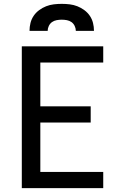

<svg xmlns="http://www.w3.org/2000/svg" viewBox="-20 -975 640 995"><path d="M93 0V-735H515V-651H189V-424H450V-340H189V-84H515V0ZM133 -815Q133 -836 138 -856Q143 -876 154.5 -893Q166 -910 183 -922.5Q200 -935 219 -942.5Q238 -950 258.5 -952.5Q279 -955 300 -955Q321 -955 341.5 -952.5Q362 -950 381 -942.5Q400 -935 417 -922.5Q434 -910 445.5 -893Q457 -876 462 -856Q467 -836 467 -815H373Q373 -828 367 -840.5Q361 -853 350.5 -860.5Q340 -868 326.5 -870.5Q313 -873 300 -873Q287 -873 273.5 -870.5Q260 -868 249.5 -860.5Q239 -853 233 -840.5Q227 -828 227 -815Z"/></svg>

Font: Zed Mono Medium Extended
Style: Regular
Weight: 500
Width: 7
Monospace: yes
Designer: Belleve Invis
Foundry: Belleve Invis
Version: Version 1.0.0; ttfautohint (v1.8.4)